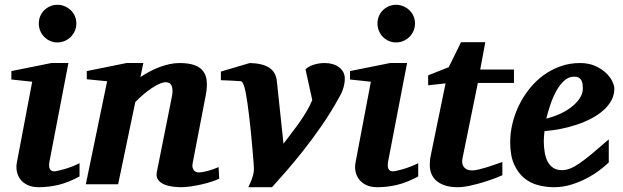

<svg xmlns="http://www.w3.org/2000/svg" viewBox="-20 -760 2571 792"><path d="M308.1 -32.2Q263.2 -7.8 222.7 2.2Q182.1 12.2 139.2 12.2Q111.8 12.2 93 2.9Q74.2 -6.3 63.5 -21Q52.7 -35.6 49.3 -54Q45.9 -72.3 49.8 -90.8L112.8 -422.9L26.9 -432.1V-466.8L191.9 -500H262.2L185.1 -99.1Q183.1 -90.3 182.6 -82Q182.1 -73.7 183.8 -67.4Q185.5 -61 190.4 -57.1Q195.3 -53.2 204.1 -53.2Q208 -53.2 219.5 -55.7Q231 -58.1 246.1 -62.5Q261.2 -66.9 277.6 -73.2Q293.9 -79.6 308.1 -86.9ZM294.9 -663.1Q294.9 -647 288.8 -632.8Q282.7 -618.7 272 -607.9Q261.2 -597.2 247.1 -591.1Q232.9 -585 216.8 -585Q200.7 -585 186.8 -591.1Q172.9 -597.2 162.4 -607.9Q151.9 -618.7 146 -632.8Q140.1 -647 140.1 -663.1Q140.1 -679.2 146 -693.4Q151.9 -707.5 162.4 -717.8Q172.9 -728 186.8 -734.1Q200.7 -740.2 216.8 -740.2Q232.9 -740.2 247.1 -734.1Q261.2 -728 272 -717.8Q282.7 -707.5 288.8 -693.4Q294.9 -679.2 294.9 -663.1Z M884.3 -22.9Q871.1 -16.6 851.6 -10.3Q832 -3.9 810.3 1Q788.6 5.9 766.8 9Q745.1 12.2 728 12.2Q711.4 12.2 692.1 9.8Q672.9 7.3 657 0.5Q641.1 -6.3 632.1 -18.6Q623 -30.8 627 -50.8L688 -356Q691.9 -374 691.7 -386.5Q691.4 -398.9 687.7 -406.7Q684.1 -414.6 678 -417.7Q671.9 -420.9 664.1 -420.9Q652.3 -420.9 637.2 -414.1Q622.1 -407.2 605.2 -396Q588.4 -384.8 571 -369.9Q553.7 -355 538.1 -338.9L467.3 0H334L421.9 -424.8L337.9 -433.1V-466.8L502 -500H571.3L559.1 -441.9Q577.1 -454.1 597.4 -464.8Q617.7 -475.6 638.4 -483.4Q659.2 -491.2 679.9 -495.6Q700.7 -500 720.2 -500Q757.3 -500 781.5 -491.5Q805.7 -482.9 818.1 -466.3Q830.6 -449.7 832.8 -425.3Q835 -400.9 829.1 -369.1L774.9 -87.9Q772.5 -75.7 774.7 -68.1Q776.9 -60.5 781 -56.2Q785.2 -51.8 790 -50.3Q794.9 -48.8 798.8 -48.8Q814.5 -48.8 836.9 -54.9Q859.4 -61 881.8 -70.8Z M1402.3 -436Q1402.3 -423.3 1399.9 -411.6Q1397.5 -399.9 1394 -390.1Q1390.6 -380.4 1386.7 -372.8Q1382.8 -365.2 1380.4 -360.8Q1346.7 -299.3 1308.1 -243.4Q1269.5 -187.5 1231.7 -139.6Q1193.8 -91.8 1160.2 -53.2Q1126.5 -14.6 1102.1 12.2H1004.4Q1017.1 -13.7 1022.7 -33Q1028.3 -52.2 1027.3 -68.8Q1027.3 -70.3 1026.4 -83.7Q1025.4 -97.2 1023.7 -118.2Q1022 -139.2 1019.5 -166.3Q1017.1 -193.4 1014.2 -222.2Q1011.2 -251 1007.8 -280.3Q1004.4 -309.6 1000.7 -334.7Q997.1 -359.9 993.2 -379.6Q989.3 -399.4 985.4 -409.2Q982.9 -414.6 981.2 -418Q979.5 -421.4 977.1 -423.1Q974.6 -424.8 970.7 -425.3Q966.8 -425.8 960 -425.8Q949.7 -426.3 938.5 -427.2Q928.7 -427.7 916.3 -428.2Q903.8 -428.7 891.1 -429.2V-464.8L1010.3 -500Q1062 -499 1090.1 -481Q1118.2 -462.9 1122.1 -424.8L1149.4 -167Q1167.5 -191.9 1184.8 -214.1Q1202.1 -236.3 1217.3 -258.1Q1232.4 -279.8 1245.4 -301.8Q1258.3 -323.7 1268.1 -347.2L1240.2 -474.1Q1252.9 -486.3 1274.4 -493.2Q1295.9 -500 1319.3 -500Q1336.9 -500 1352.1 -495.6Q1367.2 -491.2 1378.4 -482.7Q1389.6 -474.1 1396 -462.4Q1402.3 -450.7 1402.3 -436Z M1705.1 -32.2Q1660.2 -7.8 1619.6 2.2Q1579.1 12.2 1536.1 12.2Q1508.8 12.2 1490 2.9Q1471.2 -6.3 1460.4 -21Q1449.7 -35.6 1446.3 -54Q1442.9 -72.3 1446.8 -90.8L1509.8 -422.9L1423.8 -432.1V-466.8L1588.9 -500H1659.2L1582 -99.1Q1580.1 -90.3 1579.6 -82Q1579.1 -73.7 1580.8 -67.4Q1582.5 -61 1587.4 -57.1Q1592.3 -53.2 1601.1 -53.2Q1605 -53.2 1616.5 -55.7Q1627.9 -58.1 1643.1 -62.5Q1658.2 -66.9 1674.6 -73.2Q1690.9 -79.6 1705.1 -86.9ZM1691.9 -663.1Q1691.9 -647 1685.8 -632.8Q1679.7 -618.7 1668.9 -607.9Q1658.2 -597.2 1644 -591.1Q1629.9 -585 1613.8 -585Q1597.7 -585 1583.7 -591.1Q1569.8 -597.2 1559.3 -607.9Q1548.8 -618.7 1543 -632.8Q1537.1 -647 1537.1 -663.1Q1537.1 -679.2 1543 -693.4Q1548.8 -707.5 1559.3 -717.8Q1569.8 -728 1583.7 -734.1Q1597.7 -740.2 1613.8 -740.2Q1629.9 -740.2 1644 -734.1Q1658.2 -728 1668.9 -717.8Q1679.7 -707.5 1685.8 -693.4Q1691.9 -679.2 1691.9 -663.1Z M1951.2 -418 1888.2 -108.9Q1882.8 -85.4 1893.3 -71.3Q1903.8 -57.1 1927.2 -57.1Q1939 -57.1 1955.3 -61Q1971.7 -64.9 1989.3 -70.3Q2006.8 -75.7 2023.4 -81.8Q2040 -87.9 2052.2 -91.8V-37.1Q2043.9 -33.2 2022.9 -25.1Q2002 -17.1 1975.1 -8.8Q1948.2 -0.5 1919.4 5.9Q1890.6 12.2 1867.2 12.2Q1838.4 12.2 1816.9 5.4Q1795.4 -1.5 1781.2 -13.4Q1767.1 -25.4 1760 -42Q1752.9 -58.6 1752.9 -78.1Q1752.9 -87.9 1753.7 -97.7Q1754.4 -107.4 1756.8 -118.2L1817.9 -416L1746.1 -408.2V-449.2L1831.1 -482.9L1881.8 -585.9H1981.9L1960.9 -473.1H2100.1V-418Z M2384.3 -396Q2384.3 -404.8 2383.1 -413.3Q2381.8 -421.9 2378.2 -428.7Q2374.5 -435.5 2367.4 -439.7Q2360.4 -443.8 2349.1 -443.8Q2325.7 -443.8 2307.4 -427.2Q2289.1 -410.6 2274.9 -385Q2260.7 -359.4 2250.5 -328.9Q2240.2 -298.3 2233.4 -271Q2259.3 -276.9 2286.1 -288.6Q2313 -300.3 2334.7 -316.7Q2356.4 -333 2370.4 -353Q2384.3 -373 2384.3 -396ZM2514.2 -395Q2514.2 -368.7 2502.2 -346.2Q2490.2 -323.7 2469.2 -305.2Q2448.2 -286.6 2420.2 -271.7Q2392.1 -256.8 2360.1 -246.1Q2328.1 -235.4 2293.7 -228.5Q2259.3 -221.7 2226.1 -219.2Q2225.1 -210 2224.1 -198.2Q2223.1 -186.5 2223.1 -178.2Q2223.1 -152.3 2227.1 -130.4Q2231 -108.4 2239.7 -92.3Q2248.5 -76.2 2262.9 -67.1Q2277.3 -58.1 2298.3 -58.1Q2314.5 -58.1 2331.1 -64.5Q2347.7 -70.8 2369.6 -85.7Q2391.6 -100.6 2420.9 -125Q2450.2 -149.4 2491.2 -185.1V-89.8Q2476.6 -75.7 2453.1 -57.9Q2429.7 -40 2399.9 -24.4Q2370.1 -8.8 2335.9 1.7Q2301.8 12.2 2265.1 12.2Q2232.4 12.2 2200.2 3.9Q2168 -4.4 2142.3 -25.4Q2116.7 -46.4 2100.6 -82.3Q2084.5 -118.2 2084.5 -173.8Q2084.5 -211.9 2094 -251Q2103.5 -290 2121.1 -326.2Q2138.7 -362.3 2164.1 -394Q2189.5 -425.8 2221.4 -449.2Q2253.4 -472.7 2291.5 -486.3Q2329.6 -500 2372.1 -500Q2408.7 -500 2435.5 -487.8Q2462.4 -475.6 2480 -458.7Q2497.6 -441.9 2505.9 -424.1Q2514.2 -406.2 2514.2 -395Z"/></svg>

Font: Charis SIL Viet
Style: Bold Italic
Weight: 700
Italic angle: -11°
Foundry: SIL International
Version: Version 5.000